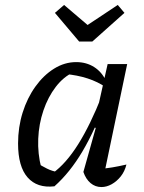

<svg xmlns="http://www.w3.org/2000/svg" viewBox="-20 -749 580 776"><path d="M200 4Q130 12 91.5 -32Q53 -76 53 -169Q53 -235 71.5 -294Q90 -353 123 -399Q156 -445 198.5 -471.5Q241 -498 288 -498Q329 -498 360.5 -478Q392 -458 409 -421L408 -396Q343 -441 242 -450L277 -457Q237 -439 205.5 -398Q174 -357 155.5 -302.5Q137 -248 134.5 -188Q132 -128 147 -70L127 -92Q149 -78 170 -67.5Q191 -57 216 -53L193 -49Q247 -88 296 -166Q345 -244 392 -363L410 -347Q364 -223 313.5 -137.5Q263 -52 200 4ZM397 -26 380 -66Q407 -68 434 -72.5Q461 -77 491 -84Q484 -56 468 -36Q452 -16 431.5 -4.5Q411 7 390 7Q365 7 346 -9Q327 -25 317 -54L367 -232L358 -235L415 -490H494ZM300 -581 202 -697 239 -729 334 -648 456 -729 483 -697 353 -581Z"/></svg>

Font: Piazzolla Thin Medium
Style: Italic
Weight: 500
Italic angle: -11.3°
Version: Version 2.005